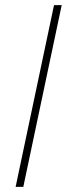

<svg xmlns="http://www.w3.org/2000/svg" viewBox="-20 -730 263 750"><path d="M41 0H71L221 -710H191Z"/></svg>

Font: Geist Thin
Style: Italic
Weight: 100
Italic angle: -12°
Designer: Basement.studio, Andrés Briganti, Mateo Zaragoza
Foundry: Basement.studio, Vercel, Andrés Briganti, Guido Ferreyra, Mateo Zaragoza
Version: Version 1.500